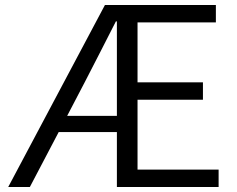

<svg xmlns="http://www.w3.org/2000/svg" viewBox="-20 -752 952 772"><path d="M13 0 402 -732H848V-662H533V-421H796V-351H533V-70H859V0H450V-221H216L100 0ZM250 -286H450V-666H446Q415 -606 384 -544.5Q353 -483 321 -422Z"/></svg>

Font: Source Han Sans SC Normal
Style: Regular
Weight: 350
Designer: Ryoko NISHIZUKA 西塚涼子 (kana, bopomofo & ideographs); Paul D. Hunt (Latin, Greek & Cyrillic); Sandoll Communications 산돌커뮤니
Foundry: Adobe
Version: Version 2.004;hotconv 1.0.118;makeotfexe 2.5.65603